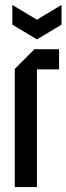

<svg xmlns="http://www.w3.org/2000/svg" viewBox="-20 -760 270 780"><path d="M40 0V-480L120 -560H220V-478H130V0ZM230 -740V-660L130 -600L30 -660V-740L130 -680Z"/></svg>

Font: Tektur Condensed
Style: Regular
Weight: 400
Width: 3
Designer: Adam Jagosz
Foundry: Adam Jagosz
Version: Version 1.005;gftools[0.9.30]